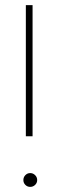

<svg xmlns="http://www.w3.org/2000/svg" viewBox="-20 -731 234 754"><path d="M107.9 -195.8H81.5V-710.9H107.9ZM71.8 -23.9Q71.8 -35.2 79.6 -43.2Q87.4 -51.3 98.6 -51.3Q109.9 -51.3 117.9 -43.2Q126 -35.2 126 -23.9Q126 -12.7 117.9 -4.9Q109.9 2.9 98.6 2.9Q87.4 2.9 79.6 -4.9Q71.8 -12.7 71.8 -23.9Z"/></svg>

Font: RobotoDraft Thin
Style: Regular
Weight: 250
Version: Version 2.001153; 2014